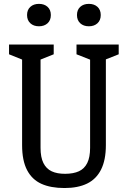

<svg xmlns="http://www.w3.org/2000/svg" viewBox="-20 -960 660 992"><path d="M94.2 -210.2V-680.3L114.2 -644.2L26.7 -679.5V-730H257.5V-679.5L169.5 -644.2L189.5 -683.8V-196.2Q189.5 -147.3 204.3 -117.6Q219.2 -87.8 247.3 -74.8Q275.5 -61.7 317.5 -62Q359.8 -62.3 387.9 -75.2Q416 -88.2 430.8 -117.8Q445.5 -147.3 445.5 -196.2V-683.8L464.8 -644.2L375.3 -679.5V-730H593.3V-679.5L504.3 -644.2L527 -682.7V-210.2Q527 -133.2 502.2 -83.9Q477.5 -34.7 430.2 -11.6Q382.8 11.5 313.2 11.5Q241.8 11.5 193.6 -10.4Q145.3 -32.3 119.8 -81.3Q94.2 -130.3 94.2 -210.2ZM119.8 -882.3Q119.8 -909.2 136.8 -924.6Q153.7 -940 181.3 -940Q208.8 -940 225.8 -924.6Q242.7 -909.2 242.7 -882.3Q242.7 -855.3 225.8 -839.8Q208.8 -824.2 181.3 -824.2Q153.7 -824.2 136.8 -839.8Q119.8 -855.5 119.8 -882.3ZM377.7 -882.3Q377.7 -909.2 394.6 -924.6Q411.5 -940 439.2 -940Q466.7 -940 483.6 -924.6Q500.5 -909.2 500.5 -882.3Q500.5 -855.3 483.6 -839.8Q466.7 -824.2 439.2 -824.2Q411.5 -824.2 394.6 -839.8Q377.7 -855.5 377.7 -882.3Z"/></svg>

Font: Monaspace Xenon Var ExtraLight
Style: Regular
Weight: 200
Designer: Riley Cran and the Lettermatic Team
Version: Version 1.200 (Monaspace Xenon Var)